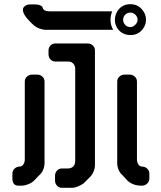

<svg xmlns="http://www.w3.org/2000/svg" viewBox="-20 -790 768 914"><path d="M514 -736H217Q188 -736 183 -753Q183 -759 172.5 -764Q162 -769 147 -769H124Q109 -769 99 -761.5Q89 -754 89 -744Q89 -721 120 -690L133 -677Q149 -661 166.5 -654.5Q184 -648 199 -648H519Q506 -670 506 -696Q506 -715 514 -736ZM379 82 407 54Q418 44 425 27.5Q432 11 432 -3V-550Q432 -564 422 -573.5Q412 -583 399 -583H243Q230 -583 220.5 -573.5Q211 -564 211 -550V-532Q211 -517 220.5 -507Q230 -497 243 -497H306Q320 -497 329 -487Q338 -477 338 -463V-23Q338 -7 328.5 2.5Q319 12 303 12H275Q261 12 251.5 22Q242 32 242 47V70Q242 84 251.5 94Q261 104 274 104H323Q336 104 351.5 97.5Q367 91 379 82ZM167 44Q179 34 185.5 18Q192 2 192 -13V-402Q192 -416 181.5 -425.5Q171 -435 156 -435H134Q119 -435 108.5 -425.5Q98 -416 98 -402V-32Q98 -17 91 -7Q84 3 73 3Q60 3 49.5 12.5Q39 22 39 37V60Q39 94 69 94H81Q97 94 114 87Q131 81 143 69Q155 57 167 44ZM563 44 587 70Q613 94 655 94Q670 94 680.5 84Q691 74 691 60V37Q691 22 680.5 12.5Q670 3 657 3Q645 3 638.5 -7.5Q632 -18 632 -32V-402Q632 -416 621.5 -425.5Q611 -435 596 -435H574Q559 -435 548.5 -425.5Q538 -416 538 -402V-13Q538 2 544.5 18Q551 34 563 44ZM551 -641Q572 -623 601 -623Q633 -623 654 -645Q675 -667 675 -696Q675 -725 654 -747.5Q633 -770 601 -770Q567 -770 547 -747.5Q527 -725 527 -696Q527 -664 551 -641ZM601 -661Q585 -661 575.5 -672Q566 -683 566 -696Q566 -709 575.5 -719.5Q585 -730 601 -730Q615 -730 625 -719.5Q635 -709 635 -696Q635 -683 624 -672Q613 -661 601 -661Z"/></svg>

Font: WDXL Lubrifont TC
Style: Regular
Weight: 400
Designer: [WDXL Lubrifont] Copyright 2020-2022 (c) NightFurySL2001, Skr-ZERO; [ZCOOL QingKe HuangYou] Copyright 2018-2022 (c) The 
Version: Version 2.001;hotconv 1.1.1;makeotfexe 2.6.0